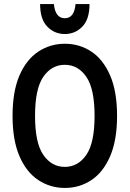

<svg xmlns="http://www.w3.org/2000/svg" viewBox="-20 -917 640 948"><path d="M42 -345Q42 -465 76 -544Q110 -623 169 -662Q228 -701 300 -701Q373 -701 431.5 -662Q490 -623 524 -544Q558 -465 558 -345Q558 -225 524 -146Q490 -67 431.5 -28Q373 11 300 11Q228 11 169 -28Q110 -67 76 -146Q42 -225 42 -345ZM153 -345Q153 -211 194 -152Q235 -93 300 -93Q365 -93 406 -152Q447 -211 447 -345Q447 -479 406 -538Q365 -597 300 -597Q235 -597 194 -538Q153 -479 153 -345ZM178 -897H246Q253 -827 300 -827Q347 -827 353 -897H422Q422 -822 386.5 -785.5Q351 -749 300 -749Q249 -749 213.5 -785.5Q178 -822 178 -897Z"/></svg>

Font: Radio Canada Condensed Medium
Style: Regular
Weight: 500
Width: 3
Designer: Charles Daoud, Etienne Aubert Bonn, Alexandre Saumier Demers, Jacques Le Bailly
Foundry: Radio-Canada
Version: Version 2.104; ttfautohint (v1.8.4.7-5d5b);gftools[0.9.28.de